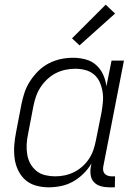

<svg xmlns="http://www.w3.org/2000/svg" viewBox="-20 -789 590 821"><path d="M188 12Q160 12 133.5 4.5Q107 -3 88 -20Q69 -37 57.5 -61Q46 -85 42.5 -112Q39 -139 41 -167.5Q43 -196 49 -225L72 -345Q77 -370 85.5 -395Q94 -420 109.5 -443.5Q125 -467 145 -486.5Q165 -506 189.5 -518.5Q214 -531 240 -536.5Q266 -542 292 -542Q320 -542 346 -535Q372 -528 391 -511Q410 -494 421 -470Q432 -446 435 -420L457 -530H510L422 -79Q420 -70 421 -61.5Q422 -53 427 -47Q432 -41 440 -38Q448 -35 457 -35H472L471 12H447Q428 12 410.5 7Q393 2 381.5 -10.5Q370 -23 367.5 -41.5Q365 -60 369 -79L371 -90Q357 -66 336.5 -46Q316 -26 292 -12.5Q268 1 241 6.5Q214 12 188 12ZM216 -35Q236 -35 256 -39Q276 -43 295.5 -52.5Q315 -62 332 -77Q349 -92 361 -110.5Q373 -129 379.5 -148.5Q386 -168 390 -188L414 -308Q418 -331 420 -353.5Q422 -376 418.5 -397Q415 -418 406.5 -437.5Q398 -457 382 -470.5Q366 -484 345 -489.5Q324 -495 301 -495Q281 -495 259.5 -490.5Q238 -486 218.5 -476Q199 -466 182 -450Q165 -434 153 -415.5Q141 -397 134 -376.5Q127 -356 123 -336L100 -216Q95 -193 94 -171Q93 -149 96.5 -128Q100 -107 110 -89Q120 -71 136 -58Q152 -45 173 -40Q194 -35 216 -35ZM320 -595 288 -625 432 -769 472 -731Z"/></svg>

Font: Lode Dark
Style: Italic
Weight: 400
Italic angle: -11°
Monospace: yes
Designer: Belleve Invis
Foundry: Belleve Invis
Version: Version 29.2.0; ttfautohint (v1.8.3)